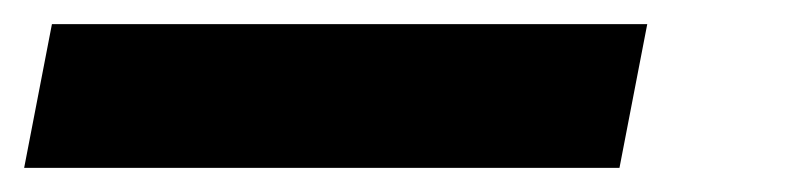

<svg xmlns="http://www.w3.org/2000/svg" viewBox="-82 48 650 159"><path d="M431 187 454 68H-39L-62 187Z"/></svg>

Font: LVC Sans
Style: Bold Italic
Weight: 700
Italic angle: -11.31°
Designer: Mike Abbink, Paul van der Laan, Pieter van Rosmalen
Foundry: Bold Monday
Version: Version 3.0